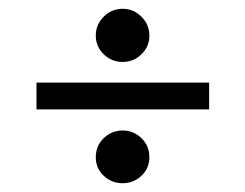

<svg xmlns="http://www.w3.org/2000/svg" viewBox="-20 -525 558 437"><path d="M63 -276V-337H456V-276ZM259 -108Q234 -108 216 -125Q198 -142 198 -167Q198 -193 216 -210.5Q234 -228 259 -228Q284 -228 302 -210.5Q320 -193 320 -167Q320 -142 302 -125Q284 -108 259 -108ZM259 -384Q234 -384 216 -401.5Q198 -419 198 -444Q198 -469 216 -487Q234 -505 259 -505Q284 -505 302 -487Q320 -469 320 -444Q320 -419 302 -401.5Q284 -384 259 -384Z"/></svg>

Font: Manuale Medium
Style: Italic
Weight: 500
Italic angle: -11°
Version: Version 1.002